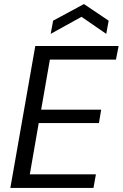

<svg xmlns="http://www.w3.org/2000/svg" viewBox="-20 -927 605 947"><path d="M31 0 154 -700H565L552 -633H226L183 -386H479L468 -320H171L127 -67H453L441 0ZM230 -760 242 -825 394 -907 516 -825 504 -760 382 -844Z"/></svg>

Font: DM Sans 16pt
Style: Italic
Weight: 400
Italic angle: -10°
Version: Version 4.004;gftools[0.9.30]